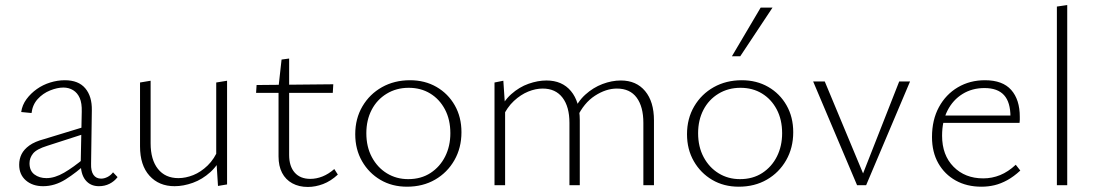

<svg xmlns="http://www.w3.org/2000/svg" viewBox="-20 -734 4346 761"><path d="M372 4Q338 4 318.5 -20.5Q299 -45 300 -92L304 -291Q305 -325 296 -345.5Q287 -366 270 -376.5Q253 -387 231 -387Q207 -387 178.5 -375.5Q150 -364 129.5 -341.5Q109 -319 105 -286L64 -290Q68 -318 85 -341Q102 -364 126 -381Q150 -398 179 -407Q208 -416 237 -416Q291 -416 318 -384Q345 -352 344 -297L341 -85Q340 -56 350.5 -41Q361 -26 381 -26Q393 -26 406 -32.5Q419 -39 428 -51L446 -32Q433 -15 414 -5.5Q395 4 372 4ZM151 4Q109 4 82.5 -19Q56 -42 56 -81Q56 -104 65.5 -123Q75 -142 96.5 -157.5Q118 -173 156 -183L323 -234L328 -208L167 -156Q125 -143 111 -125.5Q97 -108 97 -87Q97 -57 116.5 -42.5Q136 -28 164 -28Q197 -28 234 -49.5Q271 -71 314 -107L325 -89Q283 -50 240 -23Q197 4 151 4Z M672 4Q610 4 572.5 -37.5Q535 -79 535 -154V-407L577 -414V-166Q577 -101 606 -64.5Q635 -28 687 -28Q716 -28 746 -40Q776 -52 803 -78Q830 -104 847 -146L865 -127Q846 -81 814 -52Q782 -23 744.5 -9.5Q707 4 672 4ZM844 3 837 -108V-407L880 -414V-3Z M1200 7Q1165 7 1138.5 -7.5Q1112 -22 1098 -49Q1084 -76 1084 -114V-390L1096 -498L1126 -502V-120Q1126 -75 1148 -50Q1170 -25 1210 -25Q1234 -25 1258 -34.5Q1282 -44 1305 -64L1319 -42Q1291 -16 1260.5 -4.5Q1230 7 1200 7ZM1299 -366H995L997 -397L1301 -400Z M1593 6Q1534 6 1488 -21Q1442 -48 1415 -95Q1388 -142 1388 -202Q1388 -264 1416.5 -312.5Q1445 -361 1494 -388.5Q1543 -416 1605 -416Q1664 -416 1710 -389.5Q1756 -363 1782.5 -316.5Q1809 -270 1809 -210Q1809 -148 1781 -99Q1753 -50 1704.5 -22Q1656 6 1593 6ZM1598 -24Q1649 -24 1686.5 -48.5Q1724 -73 1744.5 -114Q1765 -155 1765 -206Q1765 -260 1743.5 -300.5Q1722 -341 1685 -363.5Q1648 -386 1600 -386Q1551 -386 1512.5 -362.5Q1474 -339 1453 -298.5Q1432 -258 1432 -206Q1432 -152 1454 -111Q1476 -70 1513.5 -47Q1551 -24 1598 -24Z M2530 0V-247Q2530 -311 2503.5 -347Q2477 -383 2425 -383Q2382 -383 2338 -354.5Q2294 -326 2267 -268L2251 -287Q2269 -331 2300 -359Q2331 -387 2368 -401Q2405 -415 2441 -415Q2502 -415 2537 -373Q2572 -331 2572 -257V0ZM2237 0V-247Q2237 -311 2209.5 -347Q2182 -383 2131 -383Q2103 -383 2073.5 -371Q2044 -359 2017 -334Q1990 -309 1971 -268L1955 -285Q1974 -332 2006 -360.5Q2038 -389 2075 -402Q2112 -415 2146 -415Q2208 -415 2243 -373Q2278 -331 2278 -257V0ZM1940 0V-407L1975 -414L1982 -310V0Z M2908 6Q2849 6 2803 -21Q2757 -48 2730 -95Q2703 -142 2703 -202Q2703 -264 2731.5 -312.5Q2760 -361 2809 -388.5Q2858 -416 2920 -416Q2979 -416 3025 -389.5Q3071 -363 3097.5 -316.5Q3124 -270 3124 -210Q3124 -148 3096 -99Q3068 -50 3019.5 -22Q2971 6 2908 6ZM2913 -24Q2964 -24 3001.5 -48.5Q3039 -73 3059.5 -114Q3080 -155 3080 -206Q3080 -260 3058.5 -300.5Q3037 -341 3000 -363.5Q2963 -386 2915 -386Q2866 -386 2827.5 -362.5Q2789 -339 2768 -298.5Q2747 -258 2747 -206Q2747 -152 2769 -111Q2791 -70 2828.5 -47Q2866 -24 2913 -24ZM2881 -511 2995 -704H3042L2914 -511Z M3377 0 3203 -411H3249L3414 -15L3388 -14L3544 -411H3587L3413 0Z M3870 6Q3812 6 3768 -18.5Q3724 -43 3699 -87Q3674 -131 3674 -191Q3674 -259 3701.5 -309.5Q3729 -360 3776.5 -388Q3824 -416 3884 -416Q3954 -416 3988 -377.5Q4022 -339 4022 -271Q4022 -265 4022 -259Q4022 -253 4021 -247H3985V-271Q3985 -329 3959.5 -357Q3934 -385 3882 -385Q3833 -385 3795 -361.5Q3757 -338 3735.5 -296Q3714 -254 3714 -196Q3714 -119 3759.5 -73Q3805 -27 3877 -27Q3912 -27 3944 -40Q3976 -53 4006 -81L4024 -58Q3998 -34 3972.5 -20Q3947 -6 3922 0Q3897 6 3870 6ZM3703 -247 3709 -276H4014V-247Z M4169 0V-708L4210 -714V0Z"/></svg>

Font: Ysabeau Office ExtraLight
Style: Regular
Weight: 250
Designer: Christian Thalmann (Catharsis Fonts)
Version: Version 2.001;gftools[0.9.30]; featfreeze: tnum,lnum,ss02